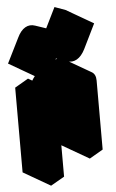

<svg xmlns="http://www.w3.org/2000/svg" viewBox="-145 -1123 734 1219"><g transform="rotate(-5 222.5 -514.0)"><path d="M130 -490 217 -540V-440Q217 -467 229 -496.5Q241 -526 260.5 -551.5Q280 -577 303 -590L390 -640Q424 -660 450 -645Q476 -630 476 -590V-150L390 -100V-540L217 -440V0L130 50ZM167 -621 98 -646 177 -805Q198 -849 227.5 -866Q257 -883 291 -871L359 -848L424 -978L492 -953L414 -794Q392 -751 362.5 -734Q333 -717 299 -728L231 -752ZM390 -540V-100L217 -200V-640ZM492 -953 424 -978 250 -1078 319 -1053ZM424 -978 359 -848 186 -948 250 -1078ZM130 -490V50L-43 -50V-590ZM450 -645Q424 -660 390 -640L303 -590Q280 -577 260.5 -551.5Q241 -526 229 -496.5Q217 -467 217 -440L43 -540Q43 -567 55 -596.5Q67 -626 87 -651.5Q107 -677 130 -690L217 -740Q251.4 -760 277 -745ZM217 -540 130 -490 -43 -590 43 -640ZM359 -848 291 -871Q257 -883 227.5 -866Q198 -849 177 -805L98 -646L-75 -746L4 -905Q25 -949 54.5 -966Q84 -983 118 -971L186 -948Z"/></g></svg>

Font: Nabla Normal
Style: Regular
Weight: 400
Designer: Arthur Reinders Folmer
Version: Version 1.000